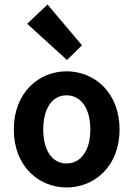

<svg xmlns="http://www.w3.org/2000/svg" viewBox="-20 -817 589 848"><path d="M274 11C397 11 508 -82 508 -245C508 -409 397 -502 274 -502C152 -502 41 -409 41 -245C41 -82 152 11 274 11ZM171 -245C171 -336 209 -396 274 -396C339 -396 379 -336 379 -245C379 -155 339 -95 274 -95C209 -95 171 -155 171 -245ZM100 -712 276 -552 342 -617 190 -797Z"/></svg>

Font: Source Sans Pro SemBd
Style: Regular
Weight: 700
Designer: Paul D. Hunt
Foundry: Adobe Systems Incorporated
Version: Version 2.020;PS 2.0;hotconv 1.0.86;makeotf.lib2.5.63406